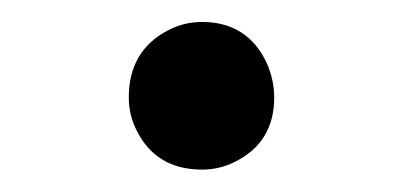

<svg xmlns="http://www.w3.org/2000/svg" viewBox="-20 -141 365 174"><path d="M163.1 12.7Q121.1 12.7 103.5 -23.4Q96.7 -37.1 96.7 -52.7Q96.7 -94.7 131.8 -113.3Q146.5 -121.1 163.1 -121.1Q204.1 -121.1 221.7 -84Q228.5 -68.4 228.5 -52.7Q228.5 -11.7 192.4 5.9Q178.7 12.7 163.1 12.7Z"/></svg>

Font: GenYoMin JP Regular
Style: Regular
Weight: 400
Version: Version 1.001;PS 1;hotconv 16.6.51;makeotf.lib2.5.65220 DEVE